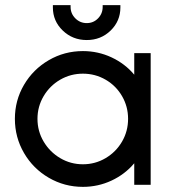

<svg xmlns="http://www.w3.org/2000/svg" viewBox="-20 -720 677 748"><path d="M38 -257Q38 -329 73.5 -389.5Q109 -450 170 -485.5Q231 -521 303 -521Q362 -521 414.5 -496.5Q467 -472 503 -429V-513H567V0H503V-84Q467 -41 414.5 -16.5Q362 8 303 8Q231 8 170 -27.5Q109 -63 73.5 -124Q38 -185 38 -257ZM479 -257Q479 -305 455.5 -345.5Q432 -386 391.5 -409.5Q351 -433 303 -433Q255 -433 214.5 -409.5Q174 -386 150 -345.5Q126 -305 126 -257Q126 -209 150 -168.5Q174 -128 214.5 -104Q255 -80 303 -80Q351 -80 391.5 -104Q432 -128 455.5 -168.5Q479 -209 479 -257ZM186 -691V-700H255V-693Q255 -667 273.5 -648.5Q292 -630 318 -630Q344 -630 362 -648.5Q380 -667 380 -693V-700H449V-691Q449 -638 411 -601Q373 -564 318 -564Q263 -564 224.5 -601Q186 -638 186 -691Z"/></svg>

Font: Lineal
Style: Regular
Weight: 400
Designer: Created by Frank Adebiaye with contributions from Anton Moglia & Ariel Martín Pérez
Created by Frank ADEBIAYE with FontF
Foundry: Velvetyne Type Foundry
Version: Version 2.000